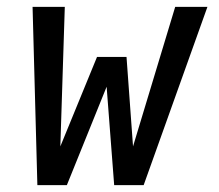

<svg xmlns="http://www.w3.org/2000/svg" viewBox="-20 -540 640 560"><path d="M89 0 75 -520H169L156 -113L263 -374H349L368 -113L491 -520H585L399 0H313L291 -287L175 0Z"/></svg>

Font: Iosevka Medium Extended
Style: Italic
Weight: 500
Width: 7
Italic angle: -9°
Monospace: yes
Designer: Belleve Invis
Foundry: Belleve Invis
Version: Version 32.5.0; ttfautohint (v1.8.4)